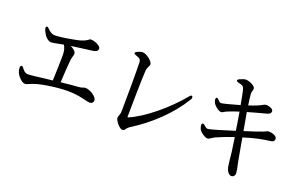

<svg xmlns="http://www.w3.org/2000/svg" viewBox="-89 -1126 2428 1542"><g transform="rotate(20 1125.0 -355.0)"><path d="M569 -537C594 -542 603 -555 603 -570C603 -591 551 -616 518 -616C509 -616 506 -613 500 -609C488 -600 467 -583 394 -570C324 -556 262 -548 229 -548C206 -548 187 -561 166 -583C157 -592 149 -595 145 -591C140 -586 138 -579 142 -568C148 -550 158 -534 167 -520C181 -503 200 -485 221 -485C233 -485 253 -489 279 -494C293 -497 308 -500 325 -503C339 -481 346 -457 346 -418C346 -373 343 -271 340 -202L284 -196C213 -187 154 -180 134 -180C113 -180 97 -194 82 -215C75 -225 69 -229 63 -226C57 -223 53 -216 54 -204C55 -188 58 -178 63 -167C71 -146 109 -100 137 -100C149 -100 160 -105 173 -111C182 -115 194 -120 206 -124C279 -149 434 -168 512 -163C566 -161 609 -150 639 -143C656 -139 669 -136 678 -136C698 -136 709 -148 709 -165C709 -199 643 -236 608 -236C603 -236 599 -235 593 -233C585 -230 572 -225 551 -224C509 -221 457 -216 404 -210C407 -278 413 -360 417 -400C419 -415 421 -425 424 -435C427 -445 430 -454 430 -462C430 -480 409 -498 381 -512C454 -522 540 -534 569 -537Z M882 -633C882 -628 888 -624 900 -620C937 -609 942 -598 944 -580C947 -509 946 -225 944 -161C944 -140 939 -128 935 -118C933 -111 930 -104 930 -99C930 -76 975 -20 999 -20C1012 -20 1017 -26 1023 -35C1028 -42 1036 -52 1045 -58C1202 -156 1343 -287 1436 -441C1441 -451 1441 -458 1436 -466C1431 -472 1423 -469 1414 -458C1304 -323 1132 -180 1009 -130C1005 -129 1004 -129 1004 -139C1004 -228 1009 -479 1013 -530C1015 -548 1020 -558 1024 -568C1029 -576 1033 -584 1033 -591C1033 -614 979 -662 941 -662C928 -662 910 -655 895 -648C885 -643 882 -639 882 -633Z M1730 -708C1730 -703 1736 -699 1747 -696L1753 -694C1775 -689 1788 -687 1796 -669C1804 -652 1814 -591 1825 -532C1763 -515 1687 -493 1671 -493C1659 -493 1651 -503 1640 -515C1633 -522 1628 -525 1623 -521C1618 -517 1616 -510 1618 -499C1620 -490 1623 -483 1628 -474C1639 -454 1675 -426 1694 -426C1705 -426 1711 -430 1719 -435C1724 -438 1732 -443 1740 -446C1766 -457 1800 -469 1835 -480C1841 -444 1851 -386 1860 -325C1782 -300 1660 -262 1640 -262C1632 -262 1624 -267 1610 -280C1600 -289 1593 -292 1588 -288C1583 -284 1580 -276 1583 -265C1585 -252 1589 -243 1594 -234C1605 -217 1643 -189 1664 -189C1676 -189 1683 -194 1692 -201C1699 -206 1709 -212 1719 -217C1756 -234 1818 -258 1869 -275L1886 -158C1889 -133 1892 -107 1894 -84C1897 -59 1899 -40 1901 -31C1906 -4 1925 29 1948 29C1970 29 1979 12 1979 -3C1978 -25 1974 -44 1967 -74C1966 -81 1964 -88 1962 -98C1955 -133 1942 -205 1927 -293C2028 -324 2079 -334 2151 -343C2177 -346 2182 -360 2182 -373C2182 -395 2144 -412 2105 -410C2100 -409 2097 -408 2092 -405C2088 -403 2081 -399 2073 -396C2045 -385 1976 -361 1918 -344C1909 -391 1900 -443 1891 -497C1938 -511 2003 -528 2044 -539C2069 -544 2080 -556 2080 -571C2080 -591 2048 -602 2024 -604C2015 -605 2009 -603 2001 -599C1999 -599 1998 -598 1996 -597C1988 -592 1975 -585 1959 -578C1936 -568 1911 -560 1883 -550C1882 -555 1881 -561 1881 -565C1877 -593 1874 -613 1872 -638C1870 -655 1873 -664 1876 -673C1878 -680 1880 -686 1879 -694C1878 -714 1828 -739 1795 -739C1783 -739 1762 -732 1744 -723C1734 -719 1730 -714 1730 -708Z"/></g></svg>

Font: 寒蝉锦书宋 CompactLight
Style: Bold
Weight: 400
Width: 4
Designer: 寒蝉锦书宋{Warren} 思源宋体{Ryoko NISHIZUKA 西塚涼子 (kana & ideographs); Frank Grießhammer (Latin, Greek & Cyrillic); Wenlong ZHANG 
Foundry: Adobe & ChillType
Version: Version 2.000;Glyphs 3.1.1 (3135)